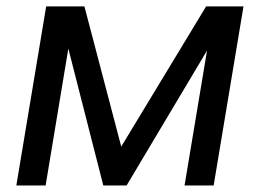

<svg xmlns="http://www.w3.org/2000/svg" viewBox="-20 -565 791 585"><path d="M349.4 -118.3 237.2 -545.5H120.7L29.8 0H119L188.2 -416.9L294.7 0H365.8L610.8 -410.9L542.3 0H631L721.9 -545.5H608Z"/></svg>

Font: Margiela Sans Text
Style: Italic
Weight: 400
Italic angle: -9.39999°
Designer: Stefan Endress, Andreas Faust
Version: Version 1.100;FEAKit 1.0